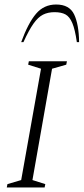

<svg xmlns="http://www.w3.org/2000/svg" viewBox="-20 -832 371 852"><path d="M10 0 13 -15 74 -33 162 -527 105 -545 108 -560H277L274 -545L211 -527L124 -33L181 -15L178 0ZM74 -645Q105 -730 140 -771Q175 -812 229 -812Q288 -812 309 -768Q330 -724 331 -645H321Q313 -701 301 -729.5Q289 -758 270.5 -768Q252 -778 222 -778Q193 -778 171 -767Q149 -756 128.5 -727Q108 -698 84 -645Z"/></svg>

Font: Spectral SC ExtraLight
Style: Italic
Weight: 275
Italic angle: -10°
Designer: Jean-Baptiste Levee
Foundry: Production Type
Version: Version 2.001